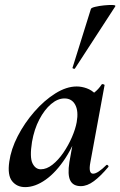

<svg xmlns="http://www.w3.org/2000/svg" viewBox="-20 -753 493 786"><path d="M83 13Q49 13 29.5 -11.5Q10 -36 18 -91Q25 -142 52.5 -195.5Q80 -249 120.5 -295.5Q161 -342 206.5 -370.5Q252 -399 294 -399Q314 -399 335 -391.5Q356 -384 371.5 -367.5Q387 -351 389 -324L329 -357Q346 -359 364.5 -373Q383 -387 396 -407Q398 -410 403.5 -408Q409 -406 408 -404L350 -89Q341 -42 361 -42Q371 -42 385 -51.5Q399 -61 415 -77Q418 -80 422 -76Q426 -72 423 -69Q392 -32 364.5 -11.5Q337 9 311 9Q279 9 267.5 -14.5Q256 -38 264 -89L289 -229L310 -246Q286 -164 248 -106Q210 -48 167 -17.5Q124 13 83 13ZM147 -60Q171 -60 195 -79Q219 -98 239.5 -128Q260 -158 274.5 -191.5Q289 -225 294 -253Q302 -298 288 -324Q274 -350 244 -350Q216 -350 189 -327Q162 -304 141 -264Q120 -224 111 -172Q101 -109 113 -84.5Q125 -60 147 -60ZM287 -473Q286 -470 280.5 -472Q275 -474 277 -476L352 -716Q353 -721 369.5 -725Q386 -729 406 -731Q426 -733 440.5 -732.5Q455 -732 452 -727Z"/></svg>

Font: Cormorant Garamond Light
Style: Italic
Weight: 300
Italic angle: -10°
Designer: Christian Thalmann (Catharsis Fonts)
Foundry: Catharsis Fonts
Version: Version 4.001